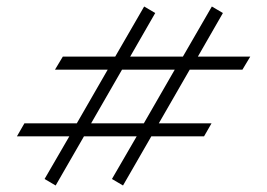

<svg xmlns="http://www.w3.org/2000/svg" viewBox="-20 -560 820 590"><path d="M468 -181H630L607 -141H445L358 10L324 -10L400 -141H238L151 10L117 -10L193 -141H32L55 -181H216L311 -346H149L173 -386H334L423 -540L457 -520L380 -386H542L631 -540L665 -520L588 -386H749L725 -346H563ZM355 -346 260 -181H422L517 -346Z"/></svg>

Font: Inknut Antiqua Light
Style: Regular
Weight: 300
Designer: Claus Eggers Sørensen
Foundry: Claus Eggers Sørensen
Version: Version 1.003; ttfautohint (v1.8.2) -l 8 -r 50 -G 200 -x 14 